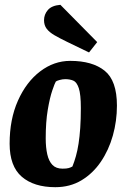

<svg xmlns="http://www.w3.org/2000/svg" viewBox="-20 -766 526 798"><path d="M210 12Q121 12 70.5 -31.5Q20 -75 20 -169Q20 -270 54.5 -347.5Q89 -425 146.5 -469Q204 -513 272 -513Q364 -513 415 -472Q466 -431 466 -327Q466 -263 449 -202.5Q432 -142 399 -93.5Q366 -45 318.5 -16.5Q271 12 210 12ZM240 -65Q257 -65 265.5 -67.5Q274 -70 281 -74Q289 -94 295.5 -117Q302 -140 306.5 -169Q311 -198 313.5 -234.5Q316 -271 316 -317Q316 -374 307.5 -399.5Q299 -425 284.5 -431Q270 -437 251 -437Q240 -437 227.5 -433.5Q215 -430 212 -427Q208 -421 197.5 -390.5Q187 -360 178.5 -309.5Q170 -259 170 -191Q170 -153 176.5 -124.5Q183 -96 198 -80.5Q213 -65 240 -65ZM350 -548 259 -592Q228 -607 206.5 -619.5Q185 -632 174 -646.5Q163 -661 163 -682Q163 -706 179 -724.5Q195 -743 231 -746L384 -591Z"/></svg>

Font: Faustina ExtraBold
Style: Italic
Weight: 800
Italic angle: -8°
Designer: Alfonso Garcia
Foundry: http://www.omnibus-type.com
Version: Version 1.200